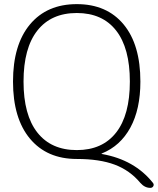

<svg xmlns="http://www.w3.org/2000/svg" viewBox="-20 -760 764 930"><path d="M542.5 -612Q476 -697 352 -697Q228 -697 161 -612Q94 -527 94 -365Q94 -203 161 -118Q228 -33 352 -33Q476 -33 542.5 -118Q609 -203 609 -365Q609 -527 542.5 -612ZM352 10Q207 10 125 -88.5Q43 -187 43 -365Q43 -543 125 -641.5Q207 -740 352 -740Q497 -740 578.5 -642Q660 -544 660 -365Q660 -231 611.5 -142Q563 -53 474 -17Q472 -17 472 -15Q472 -14 474 -14Q632 14 721 126Q727 134 722.5 142Q718 150 708 150Q681 150 660 126Q609 65 535.5 37.5Q462 10 352 10Z"/></svg>

Font: Rounded Mplus 1c Light
Style: Regular
Weight: 300
Version: Version 1.059.20150529